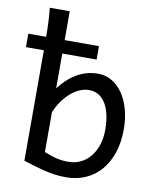

<svg xmlns="http://www.w3.org/2000/svg" viewBox="-98 -849 756 928"><g transform="rotate(10 280.5 -384.5)"><path d="M-9.8 -639.6H77.6Q77.6 -659.2 77.1 -679Q76.7 -698.7 75.7 -717Q74.7 -735.4 73.5 -751.7Q72.3 -768.1 70.8 -781.2H168.5V-639.6H336.9V-573.7H168.5V-402.8Q185.5 -425.3 205.6 -444.3Q225.6 -463.4 248.8 -477.5Q272 -491.7 298.8 -499.8Q325.7 -507.8 356.4 -507.8Q393.6 -507.8 424.3 -489.7Q455.1 -471.7 477.5 -439.2Q500 -406.7 512.5 -361.8Q524.9 -316.9 524.9 -263.7Q524.9 -200.7 508.1 -149.9Q491.2 -99.1 460.4 -63Q429.7 -26.9 386 -7.3Q342.3 12.2 288.1 12.2Q258.3 12.2 230.5 8.1Q202.6 3.9 176.5 -2.7Q150.4 -9.3 126 -16.8Q101.6 -24.4 78.1 -31.7V-573.7H-9.8ZM288.1 -63.5Q320.3 -63.5 347.7 -76.7Q375 -89.8 394.8 -113.8Q414.6 -137.7 425.8 -171.6Q437 -205.6 437 -246.6Q437 -287.1 429.7 -319.8Q422.4 -352.5 408.4 -375.2Q394.5 -397.9 374 -410.2Q353.5 -422.4 327.1 -422.4Q304.2 -422.4 281.2 -412.4Q258.3 -402.3 237.5 -384.3Q216.8 -366.2 198.7 -341.1Q180.7 -315.9 168.5 -285.6V-90.3Q186.5 -83 201.4 -77.9Q216.3 -72.8 230.5 -69.6Q244.6 -66.4 258.5 -64.9Q272.5 -63.5 288.1 -63.5Z"/></g></svg>

Font: Andika Eur
Style: Regular
Weight: 400
Designer: Victor Gaultney, Annie Olsen, Julie Remington, Don Collingsworth, Eric Hays, Becca Hirsbrunner
Foundry: SIL International
Version: Version 5.000